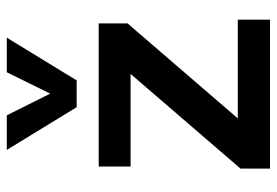

<svg xmlns="http://www.w3.org/2000/svg" viewBox="-145 -671 816 566"><g transform="rotate(-90 263.0 -388.0)"><path d="M488 -95V0H49V-87L328 -411H55V-505H477V-420L197 -95ZM435 -776 309 -570H230L104 -776H206L270 -648L333 -776Z"/></g></svg>

Font: Muli
Style: Bold
Weight: 700
Designer: Vernon Adams
Foundry: Vernon Adams
Version: Version 2.001